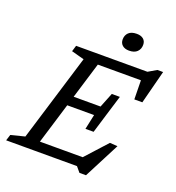

<svg xmlns="http://www.w3.org/2000/svg" viewBox="-181 -1021 1087 1183"><g transform="rotate(20 362.5 -429.0)"><path d="M258 -632.5 174.5 -655 186.5 -694.5H371L159.5 0H-19.5L-7 -39.5L84 -62.5ZM634 -659 655.5 -631.5H295L316 -694.5H654L708 -726H745.5L689 -507H636.5ZM473.5 34 445 0H103.5L124.5 -63.5H486L434 -35.5L587 -204L637.5 -200.5L516.5 34ZM469 -233.5H415.5L436.5 -331.5H204.5L224 -394.5H456L494.5 -491H547.5L508 -362ZM502.5 -778Q474.5 -778 458.5 -792Q442.5 -806 442.5 -830Q442.5 -857.5 460.2 -874.8Q478 -892 513 -892Q541.5 -892 557.2 -878.5Q573 -865 573 -841Q573 -813.5 555.2 -795.8Q537.5 -778 502.5 -778Z"/></g></svg>

Font: Newsreader 10pt
Style: Italic
Weight: 400
Italic angle: -17°
Version: Version 1.003